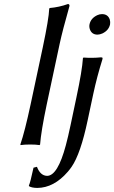

<svg xmlns="http://www.w3.org/2000/svg" viewBox="-20 -718 568 954"><path d="M424.8 -597.2Q431.2 -627.4 463.4 -642.6Q475.1 -647.9 486.8 -647.9Q516.1 -647.9 525.4 -621.1Q528.8 -608.9 526.9 -597.2Q520.5 -566.9 488.8 -551.8Q476.6 -546.4 464.8 -545.9Q435.5 -545.9 426.3 -573.2Q422.4 -585.4 424.8 -597.2ZM443.4 -251 415.5 -120.1Q380.4 46.4 335.9 110.8Q327.1 123.5 317.4 134.8Q248 215.3 165 215.8Q136.7 215.3 124 207L123.5 204.1Q130.9 188 146.5 115.2L163.6 110.8Q180.2 154.8 213.9 155.8Q266.6 155.8 307.1 3.9Q317.9 -36.1 330.6 -96.2L359.9 -234.9Q388.2 -367.7 392.1 -429.2L395 -432.1Q437 -428.7 481.9 -433.1Q489.3 -433.1 489.7 -429.2Q489.7 -426.3 488.8 -422.9Q461.9 -337.4 443.4 -251ZM132.3 -200.2 192.4 -481.9Q222.7 -625 224.6 -674.8L227.1 -678.2Q273.4 -682.1 318.4 -698.2Q326.2 -696.3 325.2 -688Q290.5 -565.9 276.4 -500L212.4 -200.2Q184.1 -65.9 179.2 0L176.3 2.9Q158.7 0 129.9 0Q101.1 0 82.5 2.9L81.1 0Q103.5 -65.4 132.3 -200.2Z"/></svg>

Font: Linux Biolinum Slanted O
Style: Slanted
Weight: 400
Designer: Philipp H. Poll
Foundry: Philipp H. Poll
Version: Version 1.0.4